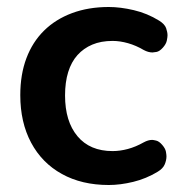

<svg xmlns="http://www.w3.org/2000/svg" viewBox="-20 -519 512 549"><path d="M291 10Q214 10 157 -21.5Q100 -53 69 -111Q38 -169 38 -247Q38 -306 55.5 -352.5Q73 -399 106 -431.5Q139 -464 186 -481.5Q233 -499 291 -499Q324 -499 362.5 -490Q401 -481 435 -460Q451 -450 455 -438.5Q459 -427 459 -418Q459 -413 457 -403Q455 -393 445.5 -382.5Q436 -372 427.5 -370.5Q419 -369 416 -369Q404 -369 391 -376Q369 -389 346 -395.5Q323 -402 302 -402Q269 -402 244 -391.5Q219 -381 201.5 -361.5Q184 -342 175 -313Q166 -284 166 -246Q166 -172 201.5 -129.5Q237 -87 302 -87Q323 -87 345.5 -93Q368 -99 391 -112Q404 -119 415 -119Q418 -119 426.5 -117Q435 -115 444 -104.5Q453 -94 454.5 -85Q456 -76 456 -72Q456 -61 451 -49Q446 -37 431 -28Q398 -8 361 1Q324 10 291 10Z"/></svg>

Font: Nunito
Style: Bold
Weight: 700
Designer: Vernon Adams
Foundry: Vernon Adams
Version: Version 3.602